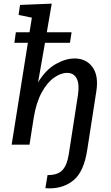

<svg xmlns="http://www.w3.org/2000/svg" viewBox="-20 -794 607 1054"><path d="M59 -559 67 -617H142L155 -697L82 -712L90 -767L264 -774L237 -617H373L364 -559H227L189 -342Q231 -411 285.5 -442Q340 -473 389 -473Q453 -473 487.5 -426Q522 -379 509 -294L459 28Q441 146 386.5 193Q332 240 252 240Q241 240 229 239L241 167H244Q298 167 323.5 139Q349 111 358 50L408 -273Q417 -332 401 -363Q385 -394 348 -394Q314 -394 276.5 -367.5Q239 -341 209 -286.5Q179 -232 165 -147L142 0H44L133 -559Z"/></svg>

Font: Bitter Medium
Style: Italic
Weight: 500
Italic angle: -9°
Designer: Sol Matas, and Bitter project Authors
Foundry: Sol Matas
Version: Version 2.001